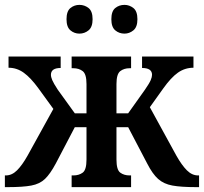

<svg xmlns="http://www.w3.org/2000/svg" viewBox="-20 -768 837 788"><path d="M0 0V-48H4Q29 -48 50 -69Q71 -90 93 -129L199 -321L138 -405Q106 -449 77.5 -469.5Q49 -490 15 -490V-536H229V-489Q189 -489 189 -461Q189 -452 194.5 -439Q200 -426 217 -400L287 -303H335V-423Q335 -464 319.5 -476Q304 -488 281 -488H274V-536H518V-488H512Q489 -488 473.5 -476Q458 -464 458 -423V-303H506L575 -400Q593 -426 598.5 -439Q604 -452 604 -461Q604 -489 563 -489V-536H774V-490Q739 -490 710.5 -470Q682 -450 650 -405L595 -328L704 -129Q726 -90 747 -69Q768 -48 793 -48H797V0H784Q723 0 687.5 -6.5Q652 -13 629 -33.5Q606 -54 584 -97L506 -246H458V-113Q458 -71 473.5 -59.5Q489 -48 512 -48H518V0H274V-48H281Q304 -48 319.5 -59.5Q335 -71 335 -113V-246H287L209 -97Q186 -54 164.5 -33.5Q143 -13 108.5 -6.5Q74 0 13 0ZM491 -630Q469 -630 453 -643.5Q437 -657 437 -689Q437 -722 453 -735Q469 -748 491 -748Q511 -748 527.5 -735Q544 -722 544 -689Q544 -657 527.5 -643.5Q511 -630 491 -630ZM306 -630Q285 -630 269 -643.5Q253 -657 253 -689Q253 -722 269 -735Q285 -748 306 -748Q327 -748 343.5 -735Q360 -722 360 -689Q360 -657 343.5 -643.5Q327 -630 306 -630Z"/></svg>

Font: Noto Serif SemiCondensed SemiBold
Style: Regular
Weight: 600
Width: 4
Designer: Monotype Design Team
Foundry: Monotype Imaging Inc.
Version: Version 2.013; ttfautohint (v1.8.4.7-5d5b)